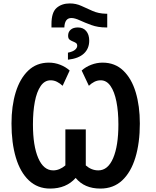

<svg xmlns="http://www.w3.org/2000/svg" viewBox="-20 -1089 909 1119"><path d="M280 -929V-949Q280 -1017 310 -1043Q340 -1069 387 -1069Q423 -1069 454.5 -1054.5Q486 -1040 520 -1025Q554 -1010 597 -1009H605V-929H598Q551 -929 512.5 -943Q474 -957 445 -970.5Q416 -984 396 -984Q357 -984 355 -929ZM376 -741V-782Q405 -788 417.5 -799Q430 -810 430 -822Q430 -834 422 -839Q414 -844 403.5 -848Q393 -852 385 -858.5Q377 -865 377 -881Q377 -903 392 -916Q407 -929 434 -929Q465 -929 482.5 -908Q500 -887 500 -852Q500 -806 469 -777Q438 -748 376 -741ZM272 10Q199 10 148.5 -37.5Q98 -85 72.5 -170.5Q47 -256 47 -369Q47 -471 71.5 -551Q96 -631 144.5 -677.5Q193 -724 265 -724Q299 -724 331 -711.5Q363 -699 386 -678L345 -589Q330 -603 312.5 -612Q295 -621 275 -621Q240 -621 217 -587.5Q194 -554 183 -496Q172 -438 172 -364Q172 -239 203 -167.5Q234 -96 290 -96Q327 -96 361 -125V-335H480V-125Q513 -96 553 -96Q609 -96 639.5 -167.5Q670 -239 670 -364Q670 -439 658.5 -497Q647 -555 624 -588Q601 -621 567 -621Q547 -621 529.5 -612Q512 -603 498 -589L456 -678Q479 -699 511.5 -711.5Q544 -724 578 -724Q650 -724 698.5 -677.5Q747 -631 771 -551Q795 -471 795 -369Q795 -256 769 -170.5Q743 -85 692 -37.5Q641 10 565 10Q472 10 421 -52Q366 10 272 10Z"/></svg>

Font: Avrile Sans Condensed SemiBold
Style: Regular
Weight: 600
Width: 3
Designer: Monotype Design Team
Foundry: Monotype Imaging Inc.
Version: Version 2.001;September 10, 2019;FontCreator 11.5.0.2425 64-